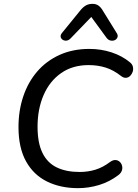

<svg xmlns="http://www.w3.org/2000/svg" viewBox="-20 -968 715 997"><path d="M385 9Q294 9 224 -25.5Q154 -60 115 -130.5Q76 -201 76 -308Q76 -394 101 -468Q126 -542 173.5 -597Q221 -652 289.5 -683Q358 -714 444 -714Q505 -714 559.5 -696Q614 -678 654 -645Q667 -635 670 -621.5Q673 -608 669 -595.5Q665 -583 656 -574Q647 -565 634.5 -564Q622 -563 609 -573Q570 -604 529 -617Q488 -630 440 -630Q357 -630 297.5 -588.5Q238 -547 206.5 -474.5Q175 -402 175 -310Q175 -226 200.5 -174Q226 -122 275 -98.5Q324 -75 393 -75Q437 -75 476 -87Q515 -99 553 -128Q568 -138 580.5 -137Q593 -136 602 -127.5Q611 -119 614 -106.5Q617 -94 612.5 -81.5Q608 -69 595 -59Q549 -24 495 -7.5Q441 9 385 9ZM346 -768Q336 -758 325 -757Q314 -756 305.5 -761.5Q297 -767 295 -776.5Q293 -786 302 -797L398 -915Q412 -932 426.5 -940Q441 -948 461 -948Q479 -948 492 -938.5Q505 -929 515 -911L585 -798Q594 -785 590 -774.5Q586 -764 576 -759.5Q566 -755 554 -757.5Q542 -760 533 -772L454 -880Z"/></svg>

Font: Nunito Medium
Style: Italic
Weight: 500
Designer: Vernon Adams
Foundry: Vernon Adams
Version: Version 3.601